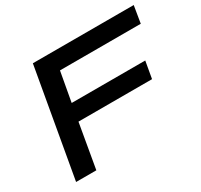

<svg xmlns="http://www.w3.org/2000/svg" viewBox="-144 -874 1109 1060"><g transform="rotate(-30 410.5 -343.5)"><path d="M57 0 178 -687H821L803 -578H288L254 -390H723L704 -282H235L186 0Z"/></g></svg>

Font: Archivo Expanded Medium
Style: Italic
Weight: 500
Width: 7
Italic angle: -10°
Designer: Hector Gatti
Foundry: Omnibus-Type
Version: Version 2.001